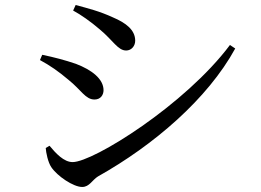

<svg xmlns="http://www.w3.org/2000/svg" viewBox="-20 -740 1040 764"><path d="M377 -623C430 -579 449 -539 482 -539C503 -539 518 -557 518 -578C518 -621 481 -649 429 -671C377 -695 330 -707 281 -720L271 -698C301 -682 341 -654 377 -623ZM269 -95C234 -95 202 -130 177 -160L162 -151C163 -133 171 -94 184 -75C208 -39 272 4 307 4C336 4 347 -24 370 -38C591 -162 806 -346 916 -547L895 -561C717 -323 351 -95 269 -95ZM253 -422C303 -382 320 -344 356 -344C381 -344 392 -363 392 -381C392 -426 345 -462 282 -486C238 -501 196 -512 148 -522L139 -501C178 -480 213 -456 253 -422Z"/></svg>

Font: Noto Serif CJK JP Medium
Style: Regular
Weight: 500
Designer: Ryoko NISHIZUKA 西塚涼子 (kana & ideographs); Frank Grießhammer (Latin, Greek & Cyrillic); Wenlong ZHANG 张文龙 (bopomofo); San
Foundry: Adobe Systems Incorporated
Version: Version 1.000;PS 1;hotconv 16.6.53;makeotf.lib2.5.65590